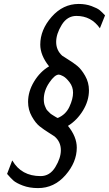

<svg xmlns="http://www.w3.org/2000/svg" viewBox="-20 -753 555 978"><path d="M16.1 132.8 42 64.9H43Q88.9 144 187 144Q233.9 144 262 97.9Q290 51.8 290 12.2Q290 -30.8 257.8 -58.1Q255.9 -60.1 229.5 -76.4Q203.1 -92.8 182.1 -109.4Q161.1 -126 142.1 -159.9Q123 -193.8 123 -233.9Q123 -287.1 153.6 -337.6Q184.1 -388.2 230 -415Q185.1 -471.2 185.1 -525.9Q185.1 -601.1 242.9 -667Q300.8 -732.9 380.9 -732.9Q417 -732.9 446.5 -721.9Q476.1 -710.9 487.5 -701.4Q499 -691.9 515.1 -674.8L488.8 -608.9Q444.8 -671.9 369.1 -671.9Q322.3 -671.9 294.2 -626Q266.1 -580.1 266.1 -539.1Q266.1 -497.1 296.9 -469.2Q298.8 -467.3 325.9 -450.7Q353 -434.1 373.5 -417.5Q394 -400.9 413.6 -366.9Q433.1 -333 433.1 -293Q433.1 -239.7 402.6 -189.9Q372.1 -140.1 326.2 -111.8Q371.1 -56.6 371.1 -1Q371.1 73.2 313.5 139.2Q255.9 205.1 173.8 205.1Q129.9 205.1 95.9 192.1Q62 179.2 47.6 166Q33.2 152.8 16.1 132.8ZM203.1 -247.1Q203.1 -237.3 204.6 -228.3Q206.1 -219.2 209.5 -211.7Q212.9 -204.1 215.3 -198.5Q217.8 -192.9 224.4 -187Q231 -181.2 233.9 -177.5Q236.8 -173.8 244.9 -168.9Q252.9 -164.1 254.9 -162.6Q256.8 -161.1 266.1 -155.8L273.9 -151.9Q314.9 -168.9 333.5 -209Q352.1 -249 352.1 -280.8Q352.1 -310.5 334.5 -333.7Q316.9 -356.9 301.5 -365Q286.1 -373 279.8 -373Q258.8 -373 231 -332Q203.1 -291 203.1 -247.1Z"/></svg>

Font: CMU Sans Serif
Style: Oblique
Weight: 500
Italic angle: -12°
Version: Version 0.7.0